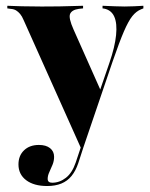

<svg xmlns="http://www.w3.org/2000/svg" viewBox="-20 -439 511 652"><path d="M257.3 69.4 60.5 -370.2Q54.8 -383.9 48.4 -391.5Q41.9 -399.2 34.7 -403.6Q27.4 -408.1 16.1 -408.9L4.8 -410.5V-419.4Q24.2 -418.5 54 -417.7Q83.9 -416.9 118.5 -416.9H115.3H126.6Q156.5 -416.9 182.3 -417.3Q208.1 -417.7 228.6 -418.5Q249.2 -419.4 262.1 -419.4V-410.5L247.6 -408.9Q224.2 -405.6 218.1 -391.9Q212.1 -378.2 229.8 -338.7L324.2 -126.6L315.3 -120.2L351.6 -225.8Q370.2 -279.8 374.2 -319.8Q378.2 -359.7 368.1 -382.3Q358.1 -404.8 333.9 -409.7L328.2 -410.5V-419.4Q354 -418.5 369.8 -417.7Q385.5 -416.9 403.2 -416.9Q421 -416.9 435.1 -417.7Q449.2 -418.5 466.9 -419.4V-410.5L458.9 -407.3Q442.7 -400.8 429.4 -384.3Q416.1 -367.7 400.8 -332.3Q385.5 -296.8 362.9 -231.5L260.5 69.4ZM140.3 192.7Q95.2 192.7 69 173Q42.7 153.2 42.7 119.4Q42.7 89.5 61.7 71.4Q80.6 53.2 112.1 53.2Q136.3 53.2 150 64.1Q163.7 75 163.7 93.5Q163.7 107.3 158.5 120.2Q153.2 133.1 147.6 145.2Q141.9 157.3 141.9 168.5Q141.9 181.5 157.3 181.5Q182.3 181.5 203.6 164.9Q225 148.4 237.1 112.9L259.7 45.2L267.7 47.6L246 114.5Q237.1 141.1 223 158.5Q208.9 175.8 188.3 184.3Q167.7 192.7 140.3 192.7Z"/></svg>

Font: Playfair 144pt SemiCondensed Black
Style: Regular
Weight: 900
Width: 4
Designer: Claus Eggers Sørensen
Foundry: Claus Eggers Sørensen
Version: Version 2.203